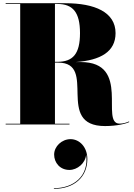

<svg xmlns="http://www.w3.org/2000/svg" viewBox="-20 -770 830 1188"><path d="M15 -4.5V0H410V-4.5H320V-382.5H340C586 -382.5 317 10 630 10C706 10 764 -6 780 -15L778 -18.5C764 -11.5 741 -5 720 -5C597 -5 793 -386 480 -386H448C602 -396.5 695 -450 695 -565C695 -695 566 -750 385 -750H15V-745.5H105V-4.5ZM335 -745.5C431 -745.5 475 -694 475 -565C475 -436 431 -387.5 335 -387.5H320V-745.5ZM315 186.5C315 236.5 351 281.5 409.5 281.5C458 281.5 509 240.5 513 186C531.5 320.5 434.5 394.5 313.5 394.5V398.5C437.5 398.5 520.5 326.5 520.5 214.5C520.5 140 472 91 416.5 91C362 91 315 136 315 186.5Z"/></svg>

Font: Bodoni* 36pt Fatface
Style: Regular
Weight: 900
Version: Version 2.3